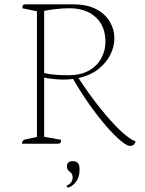

<svg xmlns="http://www.w3.org/2000/svg" viewBox="-20 -661 666 883"><path d="M81 0Q81 -17 97 -20L150 -31V-609L83 -623Q83 -634 86 -637.5Q89 -641 99 -641H316Q381 -641 423 -618.5Q465 -596 485.5 -560.5Q506 -525 506 -485Q506 -446 487 -408.5Q468 -371 431.5 -342.5Q395 -314 341 -302Q390 -227 440 -164.5Q490 -102 532.5 -61.5Q575 -21 603 -11Q603 -4 596.5 3Q590 10 578 10Q563 10 533 -15.5Q503 -41 465.5 -84.5Q428 -128 389 -183.5Q350 -239 316 -298Q295 -295 273 -295Q251 -295 226.5 -297.5Q202 -300 183 -304V-32L261 -18Q261 -8 258 -4Q255 0 244 0ZM299 -623Q265 -623 234 -619Q203 -615 183 -611V-326Q201 -320 231.5 -317.5Q262 -315 293 -315Q352 -315 390 -337Q428 -359 446.5 -394.5Q465 -430 465 -468Q465 -541 420 -582Q375 -623 299 -623ZM292 202Q287 199 287 192Q301 187 307.5 177Q314 167 314 156Q314 141 307.5 135Q301 129 294.5 123Q288 117 288 104Q288 80 316 80Q346 80 346 117Q346 156 327 178Q308 200 292 202Z"/></svg>

Font: Petrona Thin
Style: Regular
Weight: 100
Designer: Ringo R. Seeber
Foundry: Ringo R. Seeber
Version: Version 2.001; ttfautohint (v1.8.3)